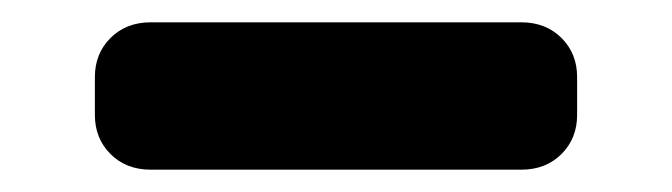

<svg xmlns="http://www.w3.org/2000/svg" viewBox="-20 -406 602 172"><path d="M115 -254Q93 -254 79 -268Q65 -282 65 -303V-337Q65 -358 79 -372Q93 -386 115 -386H447Q469 -386 483 -372Q497 -358 497 -337V-303Q497 -282 483 -268Q469 -254 447 -254Z"/></svg>

Font: Solway ExtraBold
Style: Regular
Weight: 800
Designer: Mariya V. Pigoulevskaya
Foundry: The Northern Block Ltd.
Version: Version 1.000;hotconv 1.0.109;makeotfexe 2.5.65596